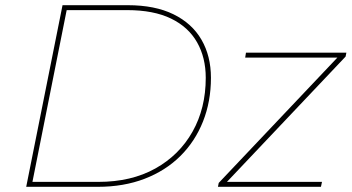

<svg xmlns="http://www.w3.org/2000/svg" viewBox="-20 -720 1357 740"><path d="M81 0 221 -700H472Q577 -700 648.5 -665Q720 -630 756.5 -567Q793 -504 793 -420Q793 -329 762.5 -252Q732 -175 675 -118.5Q618 -62 537.5 -31Q457 0 357 0ZM105 -19H359Q486 -19 578.5 -70.5Q671 -122 722 -212.5Q773 -303 773 -420Q773 -498 739.5 -557Q706 -616 639 -648.5Q572 -681 470 -681H237ZM820 0 823 -15 1286 -504 1297 -498H925L928 -517H1315L1312 -502L849 -13L835 -19H1221L1217 0Z"/></svg>

Font: Montserrat Thin Thin
Style: Italic
Weight: 250
Italic angle: -11.3°
Version: Version 9.000